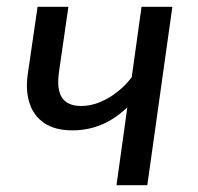

<svg xmlns="http://www.w3.org/2000/svg" viewBox="-20 -547 586 567"><path d="M398 -527H489L415 0H324L356 -230Q333 -208 307 -192.5Q281 -177 252.5 -169.5Q224 -162 194 -162Q143 -162 111.5 -183Q80 -204 67.5 -241.5Q55 -279 62 -328L91 -527H182L154 -333Q147 -282 163.5 -258Q180 -234 220 -234Q248 -234 275.5 -245.5Q303 -257 327 -276Q351 -295 369 -319Z"/></svg>

Font: Fira Sans Variable
Style: Italic
Weight: 397
Italic angle: -8°
Designer: Carrois Corporate & Edenspiekermann AG
Foundry: Carrois Corporate GbR & Edenspiekermann AG
Version: Version 4.202